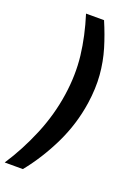

<svg xmlns="http://www.w3.org/2000/svg" viewBox="-209 -804 710 1012"><g transform="rotate(20 145.5 -298.0)"><path d="M191 -740Q221 -670 241.5 -601.8Q262 -533.5 268 -460Q274 -386.5 261.5 -301Q243 -176.5 188 -63Q133 50.5 57.5 144H-44.5Q20 46 67.8 -68.5Q115.5 -183 133 -302Q150 -416 137.8 -521.5Q125.5 -627 90 -740Z"/></g></svg>

Font: Public Sans
Style: Bold Italic
Weight: 700
Italic angle: -8°
Designer: The Public Sans project authors (U.S. Web Design System). Libre Franklin designed by Pablo Impallari and Rodrigo Fuenzal
Version: Version 1.008; ttfautohint (v1.8.1) -l 8 -r 50 -G 200 -x 14 